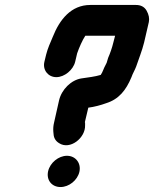

<svg xmlns="http://www.w3.org/2000/svg" viewBox="-20 -723 621 774"><path d="M174 -33C166 2 188 31 224 31C258 31 292 4 300 -30C308 -65 285 -95 250 -95C216 -95 182 -67 174 -33ZM207 -412C240 -412 275 -441 283 -474L291 -508C299 -531 312 -561 324 -579H444L437 -552C432 -531 424 -508 416 -490L410 -470L405 -460C398 -448 394 -432 386 -421C363 -414 336 -411 309 -407C267 -401 228 -362 218 -318L198 -229C195 -217 194 -205 195 -192L196 -182C197 -166 205 -154 218 -146C262 -117 325 -167 323 -218V-228C323 -229 323 -229 322 -230L336 -289C360 -292 386 -299 408 -307C459 -323 488 -359 510 -412C515 -427 524 -441 529 -455C539 -485 553 -519 561 -552L580 -634C583 -649 580 -664 571 -680C562 -696 547 -703 528 -703H344C266 -703 220 -643 193 -575C183 -552 172 -527 166 -503L159 -474C151 -441 174 -412 207 -412Z"/></svg>

Font: Electronic
Style: ThkIt
Weight: 900
Version: Version 1.011